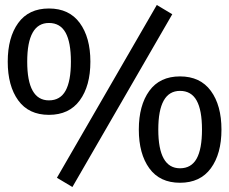

<svg xmlns="http://www.w3.org/2000/svg" viewBox="-20 -721 917 769"><path d="M11 0ZM670 -664 270 28 208 -9 608 -701ZM11 -474Q11 -571 53 -629Q95 -687 176 -687Q257 -687 299.5 -629Q342 -571 342 -474Q342 -377 299.5 -319Q257 -261 176 -261Q95 -261 53 -319Q11 -377 11 -474ZM264 -474Q264 -552 242.5 -590.5Q221 -629 176 -629Q89 -629 89 -474Q89 -319 176 -319Q221 -319 242.5 -357.5Q264 -396 264 -474ZM536 -202Q536 -299 578 -357Q620 -415 701 -415Q782 -415 824.5 -357Q867 -299 867 -202Q867 -105 824.5 -47Q782 11 701 11Q620 11 578 -47Q536 -105 536 -202ZM789 -202Q789 -280 767.5 -318.5Q746 -357 701 -357Q614 -357 614 -202Q614 -47 701 -47Q746 -47 767.5 -85.5Q789 -124 789 -202Z"/></svg>

Font: Martel Sans
Style: Regular
Weight: 400
Designer: Dan Reynolds and Mathieu Réguer
Foundry: Dan Reynolds and Mathieu Réguer
Version: Version 1.002; ttfautohint (v1.1) -l 5 -r 5 -G 72 -x 0 -D la